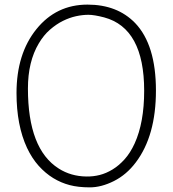

<svg xmlns="http://www.w3.org/2000/svg" viewBox="-20 -788 748 829"><path d="M96.7 -149.4Q51.3 -247.1 51.3 -386.2Q51.3 -555.7 137.2 -662.1Q222.7 -768.1 357.9 -768.1Q486.3 -768.1 563.5 -688.5Q653.3 -594.7 653.3 -397Q653.3 -201.7 566.4 -86.9Q526.4 -33.7 471.9 -6.3Q417.5 21 367.7 21Q317.9 21 280.8 11.2Q243.7 1.5 210 -19Q176.3 -39.6 147.2 -71.8Q118.2 -104 96.7 -149.4ZM352.5 -25.9Q382.8 -25.4 410.6 -32.5Q438.5 -39.6 465.8 -56.2Q493.2 -72.8 517.8 -100.1Q542.5 -127.4 561.5 -168.9Q602.5 -259.3 602.5 -396Q602.5 -666.5 429.7 -712.9Q386.7 -724.1 361.6 -724.1Q336.4 -724.1 308.3 -718Q280.3 -711.9 251.7 -697.8Q223.1 -683.6 195.8 -659.9Q168.5 -636.2 147.5 -600.6Q100.6 -522 100.6 -405.8Q100.6 -144 233.9 -60.1Q286.1 -26.9 352.5 -25.9Z"/></svg>

Font: Snowburst One
Style: Regular
Weight: 400
Designer: Annet Stirling
Foundry: Annet Stirling
Version: Version 1.001